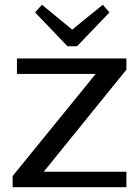

<svg xmlns="http://www.w3.org/2000/svg" viewBox="-20 -785 584 805"><path d="M33 -47 408 -508 419 -475H51V-540H510V-493L135 -30L124 -65H510V0H33ZM439 -733 303 -591H263L127 -733L156 -765L308 -640H257L411 -765Z"/></svg>

Font: Pathway Extreme 72pt Medium
Style: Regular
Weight: 500
Designer: Eduardo Rodriguez Tunni
Foundry: Eduardo Rodriguez Tunni
Version: Version 1.001;gftools[0.9.26]